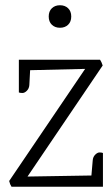

<svg xmlns="http://www.w3.org/2000/svg" viewBox="-20 -713 428 733"><path d="M240 -618.5Q228 -607 209 -607Q190 -607 178 -618.5Q166 -630 166 -650Q166 -670 178 -681.5Q190 -693 209 -693Q228 -693 240 -681.5Q252 -670 252 -650Q252 -630 240 -618.5ZM52 -485H362Q368 -476 372 -463L85 -39L329 -43L334 -101Q335 -114 343.5 -122.5Q352 -131 360 -131Q368 -131 373 -129V0H24Q18 -9 15 -22L305 -450L95 -445L92 -388Q91 -375 82.5 -366.5Q74 -358 65.5 -358Q57 -358 52 -360Z"/></svg>

Font: Karma Light
Style: Regular
Weight: 300
Designer: Joana Correia
Foundry: Indian Type Foundry
Version: Version 1.202;PS 1.0;hotconv 1.0.78;makeotf.lib2.5.61930; tt